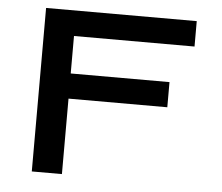

<svg xmlns="http://www.w3.org/2000/svg" viewBox="-47 -677 845 730"><g transform="rotate(5 375.0 -312.0)"><path d="M100 0V-624H675V-527H215V-384H592V-288H215V0Z"/></g></svg>

Font: Inconsolata ExtraExpanded
Style: Bold
Weight: 700
Width: 8
Monospace: yes
Designer: Raph Levien, Cyreal, Brenton Simpson
Foundry: Raph Levien, Cyreal, Google
Version: Version 3.100; ttfautohint (v1.8.4.7-5d5b)